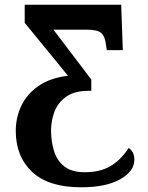

<svg xmlns="http://www.w3.org/2000/svg" viewBox="-20 -556 631 816"><path d="M325 240Q186 240 116.5 174.5Q47 109 47 0Q47 -56 70.5 -106Q94 -156 143.5 -190.5Q193 -225 269 -234L85 -459V-536H495L502 -343H434L431 -361Q427 -402 410 -416Q393 -430 348 -430H207L368 -218V-170H355Q297 -170 262 -145.5Q227 -121 212 -82.5Q197 -44 197 -1Q197 43 209 84Q221 125 252.5 150.5Q284 176 341 176Q403 176 447 151.5Q491 127 527 73Q538 80 544.5 92Q551 104 551 123Q551 172 490.5 206Q430 240 325 240Z"/></svg>

Font: NotoSerif-Bold
Style: Regular
Weight: 700
Designer: Monotype Design Team
Foundry: Monotype Imaging Inc.
Version: Version 2.007; ttfautohint (v1.8) -l 8 -r 50 -G 200 -x 14 -D